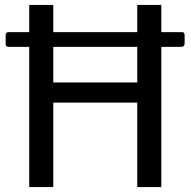

<svg xmlns="http://www.w3.org/2000/svg" viewBox="-20 -762 779 782"><path d="M723 -631H637V-742H539V-631H197V-742H99V-631H13C7 -631 3 -626 3 -618V-585C3 -575 6 -571 17 -571H99V0H197V-344H539V0H637V-571H714C727 -571 732 -575 732 -586V-619C732 -626 729 -631 723 -631ZM539 -426H197V-571H539Z"/></svg>

Font: 18Franklin
Style: Regular
Weight: 400
Designer: Pablo Impallari, Rodrigo Fuenzalida (Modified by Dan O. Williams)
Version: Version 0.025;PS 000.025;hotconv 1.0.88;makeotf.lib2.5.64775